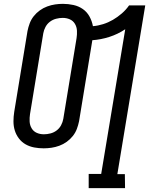

<svg xmlns="http://www.w3.org/2000/svg" viewBox="-20 -763 790 998"><path d="M441 215V141H506L631 -611Q592 -585 548 -571Q504 -557 460 -554L391 -133Q387 -113 379.5 -93Q372 -73 358.5 -56Q345 -39 327 -26Q309 -13 288.5 -5.5Q268 2 247.5 5Q227 8 207 8Q182 8 158 3.5Q134 -1 113.5 -12.5Q93 -24 78.5 -43Q64 -62 57 -84.5Q50 -107 50 -132Q50 -157 54 -182L123 -602Q127 -622 134.5 -642Q142 -662 155.5 -679Q169 -696 187 -709Q205 -722 225.5 -729.5Q246 -737 266.5 -740Q287 -743 307 -743Q335 -743 362 -737Q389 -731 410.5 -716Q432 -701 445 -677.5Q458 -654 463 -627Q489 -629 516 -637.5Q543 -646 567 -660Q591 -674 613 -693Q635 -712 651 -735H735L590 142H629L630 215ZM208 -65Q225 -65 242.5 -69.5Q260 -74 274.5 -85Q289 -96 297.5 -112Q306 -128 309 -145L378 -565Q381 -584 380 -603.5Q379 -623 369.5 -639Q360 -655 343 -662.5Q326 -670 306 -670Q289 -670 271.5 -665.5Q254 -661 239.5 -650Q225 -639 216.5 -623Q208 -607 205 -590L136 -170Q133 -151 134 -131.5Q135 -112 144.5 -96Q154 -80 171 -72.5Q188 -65 208 -65Z"/></svg>

Font: Iosevka Plex Etoile
Style: Italic
Weight: 400
Italic angle: -9°
Designer: Belleve Invis
Foundry: Belleve Invis
Version: Version 25.1.1; ttfautohint (v1.8.4)